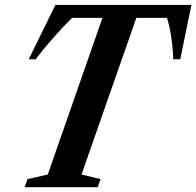

<svg xmlns="http://www.w3.org/2000/svg" viewBox="-20 -782 820 802"><path d="M82.5 0 95 -34 179.5 -53 408 -707.5H281Q240 -667 199.8 -621Q159.5 -575 129 -534.5H100L211.5 -761.5H779.5L733 -534.5H703.5Q703.5 -541 703.2 -547.5Q703 -554 702.5 -559.5Q700.5 -596.5 694.2 -635Q688 -673.5 677.5 -707.5H549.5L320.5 -53L400 -34L388 0Z"/></svg>

Font: Libre Caslon Condensed Bold
Style: Italic
Weight: 700
Italic angle: -22.583°
Designer: Pablo Impallari, Rodrigo Fuenzalida, Katja Schimmel, Ertekin Erdin
Foundry: Pablo Impallari, Rodrigo Fuenzalida
Version: Version 2.000; ttfautohint (v1.8.4.7-5d5b);gftools[0.9.33]